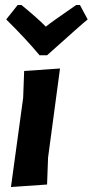

<svg xmlns="http://www.w3.org/2000/svg" viewBox="-20 -747 372 771"><path d="M301 -727 332 -669Q307 -649 169 -525H139Q82 -593 5 -669L51 -727H66Q132 -673 164 -640Q183 -656 286 -727ZM221 -472 173 -114 169 -6 24 4 73 -354 77 -462Z"/></svg>

Font: Alegreya Sans SC ExtraBold
Style: Italic
Weight: 800
Italic angle: -7°
Designer: Juan Pablo del Peral
Foundry: Huerta Tipografica
Version: Version 2.007